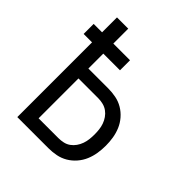

<svg xmlns="http://www.w3.org/2000/svg" viewBox="-200 -868 1001 1001"><g transform="rotate(45 300.0 -367.5)"><path d="M88 0V-551H26V-625H88V-735H171V-625H294V-551H171V-441H317Q346 -441 374 -435.5Q402 -430 426.5 -415.5Q451 -401 470 -379Q489 -357 500 -331Q511 -305 515.5 -277Q520 -249 520 -221Q520 -192 515.5 -164Q511 -136 500 -110Q489 -84 470 -62Q451 -40 426.5 -25.5Q402 -11 374 -5.5Q346 0 317 0ZM317 -74Q335 -74 353 -78Q371 -82 385.5 -92.5Q400 -103 410.5 -118Q421 -133 427 -150Q433 -167 435 -185Q437 -203 437 -221Q437 -238 435 -256Q433 -274 427 -291Q421 -308 410.5 -323Q400 -338 385.5 -348.5Q371 -359 353 -363.5Q335 -368 317 -368H171V-74Z"/></g></svg>

Font: Nova
Style: Regular
Weight: 400
Monospace: yes
Designer: Belleve Invis
Foundry: Belleve Invis
Version: Version 24.1.4; ttfautohint (v1.8.4)